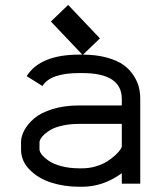

<svg xmlns="http://www.w3.org/2000/svg" viewBox="-20 -729 640 762"><path d="M306.6 -61Q334.5 -61 360.6 -68.8Q386.7 -76.7 404.8 -88.1Q422.9 -99.6 436.5 -112.1Q450.2 -124.5 456.8 -134.3Q463.4 -144 463.4 -147.9V-237.3H294.4Q259.3 -237.3 230.7 -231.2Q202.1 -225.1 185.3 -216.1Q168.5 -207 157 -196.5Q145.5 -186 141.1 -178Q136.7 -169.9 136.7 -164.6V-136.2Q136.7 -127 146.5 -114.7Q156.2 -102.5 174.6 -90.1Q192.9 -77.6 224.6 -69.3Q256.3 -61 294.4 -61ZM63.5 -164.6Q63.5 -188 76.7 -212.4Q89.8 -236.8 116 -259.3Q142.1 -281.7 188.7 -296.1Q235.4 -310.5 294.4 -310.5H463.4V-336.4Q463.4 -439 306.6 -439H294.4Q180.2 -439 148.4 -387.7L85.9 -426.8Q139.6 -512.2 294.4 -512.2H306.6Q361.8 -512.2 404.1 -500.5Q446.3 -488.8 470.7 -470.9Q495.1 -453.1 510.7 -428.5Q526.4 -403.8 531.5 -381.8Q536.6 -359.9 536.6 -336.4V0H463.4V-41.5Q389.2 12.2 306.6 12.2H294.4Q235.4 12.2 183.8 -4.2Q132.3 -20.5 97.9 -55.2Q63.5 -89.8 63.5 -136.2ZM376.5 -576.7 308.1 -510.7 182.1 -643.6 250.5 -709.5Z"/></svg>

Font: Anka/Coder
Style: Regular
Weight: 400
Monospace: yes
Version: Version 001.100